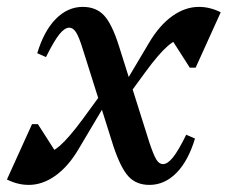

<svg xmlns="http://www.w3.org/2000/svg" viewBox="-27 -516 651 549"><path d="M400.3 12.7Q362.5 12.7 340.2 -11.7Q317.8 -36.2 297 -98.8L209.9 -374.9Q199.1 -410 190.6 -423.4Q182 -436.9 171.1 -436.9Q157.9 -436.9 142.5 -417.7Q127.2 -398.5 104.5 -352.8L79.5 -363.8Q98.9 -428 132.8 -462.1Q166.6 -496.3 209.7 -496.3Q247.7 -496.3 270.4 -472Q293.2 -447.6 313 -384.8L400.1 -108.7Q411.7 -73.6 419.9 -60.1Q428 -46.7 438.9 -46.7Q452.1 -46.7 467.6 -65.9Q483 -85.1 505.5 -130.8L530.5 -119.8Q511.2 -55.6 477.4 -21.5Q443.5 12.7 400.3 12.7ZM55.2 12.7Q23.4 12.7 -7.2 -2.8L64.6 -161.1H81.3L153.1 -49L95.7 -76.7Q118.3 -76.7 144.4 -99.5Q170.4 -122.3 209.1 -174.8L281.4 -273.7L289.1 -243.6L197 -88.6Q167.9 -39.5 131.1 -13.4Q94.4 12.7 55.2 12.7ZM315.6 -209.9 307.9 -240 400 -395Q429.3 -444.1 465.9 -470.2Q502.6 -496.3 541.8 -496.3Q573.6 -496.3 604.1 -480.8L532.4 -322.5H515.7L443.9 -434.6L501.3 -406.9Q478.6 -406.9 452.7 -384.5Q426.8 -362.1 387.9 -308.8Z"/></svg>

Font: Platypi Light
Style: Italic
Weight: 300
Italic angle: -13°
Designer: David Sargent
Foundry: Bolt Cutter Type
Version: Version 1.200